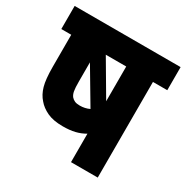

<svg xmlns="http://www.w3.org/2000/svg" viewBox="-146 -746 846 871"><g transform="rotate(30 277.5 -311.0)"><path d="M555 -622V-501H480V0H340V-149Q316 -135 289 -128.5Q262 -122 226 -122Q176 -122 144 -137Q112 -152 93 -175Q72 -198 62 -233Q52 -268 52 -333V-501H0V-622ZM340 -501H233L340 -319ZM202 -259Q209 -251 219 -246.5Q229 -242 246 -242Q273 -242 296 -253L188 -435V-335Q188 -301 191 -285Q194 -269 202 -259Z"/></g></svg>

Font: Noto Sans Condensed ExtraBold
Style: Regular
Weight: 800
Width: 3
Designer: Monotype Design Team
Foundry: Monotype Imaging Inc.
Version: Version 2.013; ttfautohint (v1.8.4.7-5d5b)